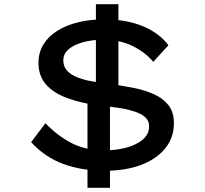

<svg xmlns="http://www.w3.org/2000/svg" viewBox="-20 -802 975 913"><path d="M478 10Q370 10 282 -22Q194 -54 128 -126L196 -216Q255 -155 321.5 -121Q388 -87 479 -87Q531 -87 579 -99.5Q627 -112 658 -137.5Q689 -163 689 -202Q689 -227 672 -243Q655 -259 627.5 -269Q600 -279 568 -285Q536 -291 506.5 -294Q477 -297 457 -299Q368 -311 301.5 -335Q235 -359 199 -400Q163 -441 163 -503Q163 -552 186.5 -590.5Q210 -629 252.5 -655.5Q295 -682 351.5 -696Q408 -710 474 -710Q580 -710 658 -678Q736 -646 781 -587L709 -508Q670 -554 610 -583.5Q550 -613 471 -613Q417 -613 374 -601Q331 -589 306 -567.5Q281 -546 281 -515Q281 -488 296.5 -469Q312 -450 340 -437.5Q368 -425 407.5 -417Q447 -409 495 -403Q555 -396 611 -385Q667 -374 711 -354.5Q755 -335 781 -302Q807 -269 807 -216Q807 -148 766 -97Q725 -46 651.5 -18Q578 10 478 10ZM396 91V-363L503 -330V91ZM543 -330 436 -363V-782H543Z"/></svg>

Font: Lexend Zetta
Style: Regular
Weight: 400
Designer: Bonnie Shaver-Troup, Thomas Jockin
Foundry: Lexend
Version: Version 1.007